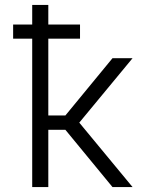

<svg xmlns="http://www.w3.org/2000/svg" viewBox="-20 -755 640 775"><path d="M110 0V-599H33V-656H110V-735H175V-656H303V-599H175V-289H244L434 -520H515L300 -260L515 0H434L244 -231H175V0Z"/></svg>

Font: Iosevka Aile Light
Style: Regular
Weight: 300
Designer: Belleve Invis
Foundry: Belleve Invis
Version: Version 27.3.5; ttfautohint (v1.8.4)